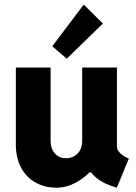

<svg xmlns="http://www.w3.org/2000/svg" viewBox="-20 -825 602 852"><path d="M231.9 7.8Q176.8 7.8 136 -15.9Q95.2 -39.6 72.8 -82.5Q50.3 -125.5 50.3 -183.1V-525.4H204.6V-199.7Q204.6 -165.5 223.1 -144.3Q241.7 -123 273.4 -123Q294.4 -123 310.5 -132.6Q326.7 -142.1 335.7 -159.4Q344.7 -176.8 344.7 -199.7V-525.4H499V-172.9Q499 -159.2 513.9 -144.8Q528.8 -130.4 551.8 -121.1L498.5 7.8Q442.9 -7.3 408.2 -35.4Q373.5 -63.5 373 -95.2L403.8 -60.1H341.3L412.6 -104.5Q379.4 -53.2 330.1 -22.7Q280.8 7.8 231.9 7.8ZM276.4 -564.5 211.9 -619.6 351.6 -804.7 436.5 -720.7Z"/></svg>

Font: Reddit Mono ExtraBold
Style: Regular
Weight: 800
Monospace: yes
Designer: Stephen Hutchings
Foundry: Reddit
Version: Version 1.014